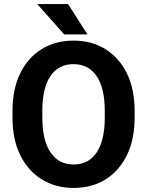

<svg xmlns="http://www.w3.org/2000/svg" viewBox="-20 -922 729 952"><path d="M647.5 -372.1V-338.4Q647.5 -230.5 609.1 -152.3Q570.8 -74.2 502.9 -32.2Q435.1 9.8 345.2 9.8Q256.3 9.8 187.7 -32.2Q119.1 -74.2 80.6 -152.3Q42 -230.5 42 -338.4V-372.1Q42 -480.5 80.3 -558.6Q118.7 -636.7 187 -678.7Q255.4 -720.7 344.2 -720.7Q434.1 -720.7 502.2 -678.7Q570.3 -636.7 608.9 -558.6Q647.5 -480.5 647.5 -372.1ZM499.5 -338.4V-373Q499.5 -485.4 459 -544.7Q418.5 -604 344.2 -604Q270 -604 230 -544.7Q189.9 -485.4 189.9 -373V-338.4Q189.9 -226.6 230.5 -166.5Q271 -106.4 345.2 -106.4Q419.4 -106.4 459.5 -166.5Q499.5 -226.6 499.5 -338.4ZM317.4 -901.9 413.6 -751.5H298.3L164.6 -901.9Z"/></svg>

Font: Vazirmatn RD
Style: Bold
Weight: 700
Designer: Saber Rastikerdar
Foundry: Saber Rastikerdar
Version: Version 32.102